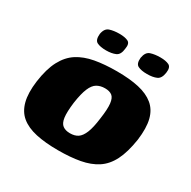

<svg xmlns="http://www.w3.org/2000/svg" viewBox="-129 -674 805 808"><g transform="rotate(30 273.5 -270.0)"><path d="M250 7Q188 7 142.5 -3Q97 -13 69 -36Q41 -59 30.5 -99Q20 -139 28 -199Q37 -264 58.5 -304.5Q80 -345 113.5 -366.5Q147 -388 193.5 -396.5Q240 -405 300 -405Q362 -405 406.5 -395Q451 -385 479 -362Q507 -339 517 -299.5Q527 -260 519 -199Q509 -134 488.5 -93.5Q468 -53 435 -31.5Q402 -10 356 -1.5Q310 7 250 7ZM258 -80Q281 -80 296 -90Q311 -100 321.5 -125.5Q332 -151 338 -199Q345 -247 342 -273Q339 -299 326.5 -308.5Q314 -318 292 -318Q270 -318 253.5 -308.5Q237 -299 226 -273Q215 -247 208 -199Q202 -151 205.5 -125.5Q209 -100 222.5 -90Q236 -80 258 -80ZM414 -458Q386 -458 370 -466Q354 -474 357 -504Q362 -534 382 -540.5Q402 -547 429 -547Q455 -547 470.5 -539.5Q486 -532 482 -504Q478 -474 460 -466Q442 -458 414 -458ZM215 -458Q187 -458 171 -466Q155 -474 158 -505Q163 -534 183 -540.5Q203 -547 230 -547Q257 -547 272 -539.5Q287 -532 282 -505Q279 -474 260.5 -466Q242 -458 215 -458Z"/></g></svg>

Font: Genos ExtraBold
Style: Italic
Weight: 800
Italic angle: -8°
Version: Version 1.010